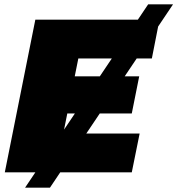

<svg xmlns="http://www.w3.org/2000/svg" viewBox="-20 -790 813 880"><path d="M95 70 659 -770H773L209 70ZM2 0 142 -700H711L676 -522H339L270 -178H620L584 0ZM272 -270 306 -440H618L584 -270Z"/></svg>

Font: Montserrat Thin Black
Style: Italic
Weight: 900
Italic angle: -11.3°
Version: Version 9.000